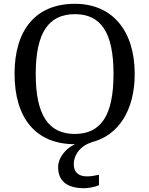

<svg xmlns="http://www.w3.org/2000/svg" viewBox="-20 -745 782 1005"><path d="M284.2 129.9C284.2 206.1 335.4 240.2 420.9 240.2C440.4 240.2 478.5 233.9 498 224.1V169.9C474.1 175.3 453.1 178.2 435.1 178.2C390.6 178.2 366.2 156.2 366.2 115.2C366.2 60.5 406.2 16.1 459 0H458C600.6 -35.2 685.1 -168 685.1 -357.9C685.1 -586.9 565.9 -725.1 372.1 -725.1C168.9 -725.1 56.2 -590.8 56.2 -358.9C56.2 -124 169.9 9.8 371.1 9.8H373C322.3 32.7 284.2 81.1 284.2 129.9ZM167 -357.9C167 -574.7 234.9 -670.9 372.1 -670.9C508.8 -670.9 574.2 -574.2 574.2 -357.9C574.2 -140.6 508.3 -43.9 371.1 -43.9C233.9 -43.9 167 -142.6 167 -357.9Z"/></svg>

Font: The Erased English
Style: Regular
Weight: 400
Designer: Monotype Design team + ligartures altered by 180 Amsterdam
Foundry: Monotype Imaging Inc.
Version: Version 1.030;Glyphs 3.1.2 (3151)